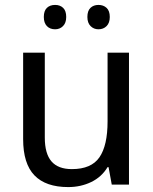

<svg xmlns="http://www.w3.org/2000/svg" viewBox="-20 -750 623 780"><path d="M504 0H434L421 -71H417Q393 -31 350.5 -10.5Q308 10 257 10Q166 10 120 -37.5Q74 -85 74 -185V-536H162V-191Q162 -126 189 -94.5Q216 -63 272 -63Q351 -63 384 -111Q417 -159 417 -257V-536H504ZM204 -730Q224 -730 236.5 -718Q249 -706 249 -681Q249 -657 236 -644Q223 -631 204 -631Q183 -631 170.5 -644Q158 -657 158 -681Q158 -706 170.5 -718Q183 -730 204 -730ZM380 -730Q400 -730 413 -718Q426 -706 426 -681Q426 -657 413 -644Q400 -631 380 -631Q361 -631 348 -644Q335 -657 335 -681Q335 -706 347.5 -718Q360 -730 380 -730Z"/></svg>

Font: Noto Sans Display
Style: Regular
Weight: 400
Designer: Monotype Design team
Foundry: Monotype Imaging Inc.
Version: Version 1.000